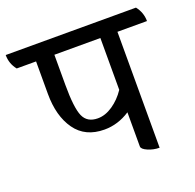

<svg xmlns="http://www.w3.org/2000/svg" viewBox="-150 -729 880 867"><g transform="rotate(-20 290.0 -295.5)"><path d="M616 -537H474V20Q445 20 418.5 8.5Q392 -3 392 -16V-180Q334 -142 269 -142Q177 -142 130 -208Q83 -274 83 -381V-537H-10Q-36 -569 -36 -611H590Q616 -578 616 -537ZM392 -537H171V-392Q171 -282 189 -241Q207 -200 258 -200Q294 -200 330 -224.5Q366 -249 392 -288Z"/></g></svg>

Font: Karma Medium
Style: Regular
Weight: 500
Designer: Joana Correia
Foundry: Indian Type Foundry
Version: Version 1.202;PS 1.0;hotconv 1.0.78;makeotf.lib2.5.61930; tt